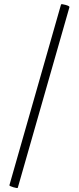

<svg xmlns="http://www.w3.org/2000/svg" viewBox="-20 -752 385 937"><path d="M25.9 151.9 277.8 -730Q279.8 -733.9 300.3 -728Q320.8 -722.2 318.8 -716.8L66.9 164.1Q65.9 168 45.4 161.9Q24.9 155.8 25.9 151.9Z"/></svg>

Font: Cormorant-Medium
Style: Regular
Weight: 500
Designer: Christian Thalmann (Catharsis Fonts)
Version: Version 3.000